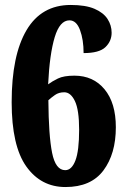

<svg xmlns="http://www.w3.org/2000/svg" viewBox="-20 -744 506 774"><path d="M244 10Q145 10 86 -73Q27 -156 27 -332Q27 -521 87 -622.5Q147 -724 265 -724Q325 -724 361 -708.5Q397 -693 413.5 -667.5Q430 -642 430 -612Q430 -578 405 -554Q380 -530 317 -530Q317 -584 302.5 -623Q288 -662 260 -662Q221 -662 200.5 -594Q180 -526 174 -404Q190 -416 213.5 -427.5Q237 -439 280 -439Q356 -439 401.5 -384Q447 -329 447 -231Q447 -124 397 -57Q347 10 244 10ZM243 -58Q269 -58 284 -97Q299 -136 299 -221Q299 -301 282 -336.5Q265 -372 239 -372Q217 -372 201.5 -361Q186 -350 175 -340Q176 -198 190 -128Q204 -58 243 -58Z"/></svg>

Font: Noto Serif Bengali ExtraCondensed Black
Style: Regular
Weight: 900
Width: 2
Designer: Juan Bruce, Universal Thirst, Indian Type Foundry and the Monotype Design Team.
Foundry: Monotype Imaging Inc.
Version: Version 2.003; ttfautohint (v1.8.4.7-5d5b)